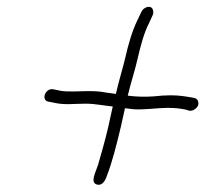

<svg xmlns="http://www.w3.org/2000/svg" viewBox="-20 -614 588 550"><path d="M119 -356C104 -347 103 -326 118 -323L138 -319C166 -313 193 -317 226 -317C253 -317 279 -311 303 -309L290 -250C281 -211 270 -174 261 -142C253 -118 237 -90 259 -85C273 -82 282 -97 286 -110C302 -151 314 -200 326 -250L338 -304C347 -303 354 -302 363 -301C395 -299 431 -305 460 -305C483 -305 497 -303 512 -300L522 -297C532 -295 543 -303 547 -311C551 -321 546 -331 538 -333L528 -335C510 -338 493 -341 469 -341C455 -341 438 -340 421 -338C396 -336 368 -337 346 -340C354 -374 367 -414 374 -445C382 -480 392 -519 407 -548L418 -572C420 -577 419 -582 418 -586C413 -601 391 -594 385 -580L374 -557C358 -524 347 -485 338 -445C331 -416 319 -377 312 -345L283 -349C268 -352 251 -353 234 -353C206 -353 177 -350 153 -354L134 -358C129 -359 124 -359 119 -356Z"/></svg>

Font: Stray Cat
Style: Obl
Weight: 400
Version: Version 1.0